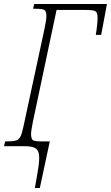

<svg xmlns="http://www.w3.org/2000/svg" viewBox="-41 -734 557 964"><path d="M134 210Q146 145 152 104Q158 63 154.5 40Q151 17 134 8.5Q117 0 82 0H-21L-15 -24H-5Q24 -24 39 -28.5Q54 -33 62 -49Q70 -65 77 -100L183 -592Q187 -612 189.5 -628Q192 -644 192 -652Q192 -678 181.5 -684Q171 -690 137 -690H125L131 -714H496L467 -559H440Q444 -582 446.5 -606.5Q449 -631 449 -645Q449 -669 439.5 -676.5Q430 -684 391 -684H243L124 -122Q120 -102 117.5 -86Q115 -70 115 -63Q115 -36 124.5 -30Q134 -24 170 -24H209L159 210Z"/></svg>

Font: Noto Serif ExtraCondensed ExtraLight
Style: Italic
Weight: 200
Width: 2
Italic angle: -12°
Designer: Monotype Design Team
Foundry: Monotype Imaging Inc.
Version: Version 2.014; ttfautohint (v1.8.4.7-5d5b)